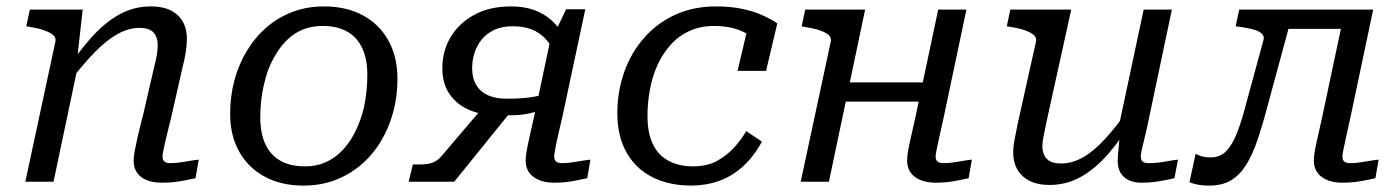

<svg xmlns="http://www.w3.org/2000/svg" viewBox="-20 -567 4368 599"><path d="M59 0H147L226 -375L221 -386L238 -537H73L62 -485L74 -483Q99 -479 117.5 -472.5Q136 -466 145.5 -458Q155 -450 153 -438ZM515 -205 549 -355Q556 -381 559.5 -404Q563 -427 563 -446Q563 -493 534 -520Q505 -547 451 -547Q397 -547 351.5 -521.5Q306 -496 265 -450Q224 -404 184 -344L199 -314Q240 -368 276.5 -405Q313 -442 347 -461Q381 -480 415 -480Q446 -480 459 -465.5Q472 -451 472 -426Q472 -413 469.5 -397Q467 -381 460 -354L427 -211Q415 -165 409 -138Q403 -111 400 -95Q397 -79 397 -65Q397 -43 408 -27.5Q419 -12 439 -4.5Q459 3 486 3Q505 3 523.5 1Q542 -1 558.5 -4.5Q575 -8 590 -11L600 -69Q589 -68 574.5 -65.5Q560 -63 543.5 -60.5Q527 -58 511 -58Q499 -58 493 -63Q487 -68 487 -78Q487 -85 490 -99.5Q493 -114 499 -139.5Q505 -165 515 -205Z M1102 -188Q1111 -211 1116 -235Q1121 -259 1123.5 -284Q1126 -309 1126 -334Q1126 -382 1110.5 -416Q1095 -450 1064 -468Q1033 -486 986 -486Q953 -486 926.5 -475.5Q900 -465 879.5 -446Q859 -427 843 -401.5Q827 -376 816 -347Q808 -324 802.5 -299.5Q797 -275 794.5 -250Q792 -225 792 -201Q792 -152 807.5 -118Q823 -84 854 -66Q885 -48 932 -48Q965 -48 991.5 -59Q1018 -70 1038.5 -88.5Q1059 -107 1075 -132.5Q1091 -158 1102 -188ZM698 -212Q698 -267 711.5 -317Q725 -367 750.5 -409Q776 -451 812 -482Q848 -513 893 -530Q938 -547 991 -547Q1060 -547 1111.5 -519.5Q1163 -492 1191.5 -441Q1220 -390 1220 -321Q1220 -266 1206.5 -216.5Q1193 -167 1167.5 -125Q1142 -83 1106 -52.5Q1070 -22 1025 -5Q980 12 927 12Q858 12 806.5 -15.5Q755 -43 726.5 -93.5Q698 -144 698 -212Z M1498 -245 1583 -230 1397 0H1255L1268 -54H1292Q1309 -54 1321 -57Q1333 -60 1342 -66Q1351 -72 1360 -83ZM1759 -404 1725 -356Q1715 -397 1697 -426Q1679 -455 1650 -470Q1621 -485 1579 -485Q1546 -485 1522.5 -474Q1499 -463 1483.5 -444.5Q1468 -426 1460.5 -402.5Q1453 -379 1453 -354Q1453 -323 1466 -301.5Q1479 -280 1503 -269.5Q1527 -259 1561 -259Q1593 -259 1619 -261.5Q1645 -264 1684 -273L1674 -225Q1651 -217 1628 -212.5Q1605 -208 1581.5 -207.5Q1558 -207 1533 -207Q1486 -207 1446.5 -223Q1407 -239 1383.5 -272Q1360 -305 1360 -354Q1360 -408 1386 -451.5Q1412 -495 1460 -521Q1508 -547 1574 -547Q1615 -547 1645.5 -536Q1676 -525 1698.5 -505.5Q1721 -486 1735.5 -460.5Q1750 -435 1759 -404ZM1735 -205Q1728 -175 1723 -153.5Q1718 -132 1715 -117Q1712 -102 1710.5 -92.5Q1709 -83 1709 -78Q1709 -68 1715 -63Q1721 -58 1733 -58Q1749 -58 1765.5 -60.5Q1782 -63 1796.5 -65.5Q1811 -68 1822 -69L1812 -11Q1797 -8 1780.5 -4.5Q1764 -1 1746.5 1Q1729 3 1709 3Q1669 3 1644.5 -15Q1620 -33 1620 -66Q1620 -76 1621.5 -86.5Q1623 -97 1626 -112Q1629 -127 1634 -149Q1639 -171 1646 -202L1699 -452L1708 -458L1746 -538H1806Z M2143 -48Q2186 -48 2217 -65Q2248 -82 2271 -107.5Q2294 -133 2308 -158L2357 -125Q2332 -79 2298 -48Q2264 -17 2223 -2.5Q2182 12 2136 12Q2086 12 2043.5 -2.5Q2001 -17 1970 -46Q1939 -75 1922.5 -117Q1906 -159 1906 -214Q1906 -282 1927.5 -342.5Q1949 -403 1989.5 -449Q2030 -495 2086.5 -521Q2143 -547 2214 -547Q2259 -547 2295 -539.5Q2331 -532 2358.5 -519.5Q2386 -507 2405 -494L2370 -346H2281L2312 -477Q2324 -475 2333 -469Q2342 -463 2347.5 -455Q2353 -447 2354.5 -438Q2356 -429 2353 -421Q2341 -439 2321.5 -454Q2302 -469 2273.5 -477.5Q2245 -486 2208 -486Q2165 -486 2131 -470.5Q2097 -455 2072 -427Q2047 -399 2031 -363.5Q2015 -328 2007.5 -287Q2000 -246 2000 -205Q2000 -153 2016.5 -118Q2033 -83 2065.5 -65.5Q2098 -48 2143 -48Z M2576 -250H2888L2901 -310H2588ZM2478 0H2566L2679 -537H2492L2481 -485L2495 -482Q2522 -478 2540 -471.5Q2558 -465 2566 -457Q2574 -449 2572 -438ZM2899 -78Q2899 -85 2902 -99.5Q2905 -114 2910.5 -139.5Q2916 -165 2925 -205L2995 -537H2907L2836 -202Q2827 -161 2821 -135Q2815 -109 2812.5 -93.5Q2810 -78 2810 -66Q2810 -44 2821 -28.5Q2832 -13 2852.5 -5Q2873 3 2899 3Q2919 3 2936.5 1Q2954 -1 2970.5 -4.5Q2987 -8 3002 -11L3012 -69Q3001 -68 2986.5 -65.5Q2972 -63 2955.5 -60.5Q2939 -58 2923 -58Q2911 -58 2905 -63Q2899 -68 2899 -78Z M3244 -183Q3239 -157 3235.5 -140.5Q3232 -124 3232 -111Q3232 -95 3238 -82.5Q3244 -70 3256.5 -63.5Q3269 -57 3290 -57Q3325 -57 3358.5 -76Q3392 -95 3427 -133Q3462 -171 3501 -226L3515 -196Q3479 -135 3439 -88.5Q3399 -42 3353.5 -16Q3308 10 3254 10Q3200 10 3170.5 -17.5Q3141 -45 3141 -91Q3141 -110 3145.5 -132.5Q3150 -155 3155 -181L3212 -437Q3215 -449 3205.5 -457.5Q3196 -466 3177.5 -472.5Q3159 -479 3133 -483L3121 -485L3132 -537H3322ZM3566 -205Q3558 -165 3551.5 -139.5Q3545 -114 3542 -99.5Q3539 -85 3539 -78Q3539 -68 3545 -63Q3551 -58 3563 -58Q3588 -58 3612.5 -62.5Q3637 -67 3655 -69L3644 -11Q3630 -8 3613 -4.5Q3596 -1 3578.5 1Q3561 3 3541 3Q3507 3 3487 -14.5Q3467 -32 3467 -65Q3467 -73 3468 -86.5Q3469 -100 3471 -118Q3473 -136 3475 -157L3466 -152L3548 -537H3636Z M3867 -241Q3854 -190 3839.5 -153Q3825 -116 3806 -96Q3787 -76 3757 -76Q3737 -76 3725.5 -80.5Q3714 -85 3710 -87L3691 1Q3698 5 3714 8.5Q3730 12 3754 12Q3792 12 3819.5 -4Q3847 -20 3867 -51.5Q3887 -83 3903 -130Q3919 -177 3935 -238L4016 -537H3846L3835 -485L3849 -483Q3873 -480 3890.5 -475Q3908 -470 3916.5 -462Q3925 -454 3922 -443ZM3969 -477H4181L4195 -537H3981ZM4168 -78Q4168 -85 4171 -99.5Q4174 -114 4179.5 -139.5Q4185 -165 4194 -205L4264 -537H4176L4105 -202Q4096 -161 4090 -135Q4084 -109 4081.5 -93.5Q4079 -78 4079 -66Q4079 -33 4103.5 -15Q4128 3 4168 3Q4188 3 4205.5 1Q4223 -1 4239.5 -4.5Q4256 -8 4271 -11L4281 -69Q4270 -68 4255.5 -65.5Q4241 -63 4224.5 -60.5Q4208 -58 4192 -58Q4180 -58 4174 -63Q4168 -68 4168 -78Z"/></svg>

Font: Roboto Serif
Style: Italic
Weight: 400
Italic angle: -10°
Designer: Greg Gazdowicz
Foundry: Commercial Type
Version: Version 1.008